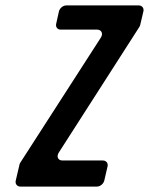

<svg xmlns="http://www.w3.org/2000/svg" viewBox="-20 -687 549 707"><path d="M55 0H337C349 0 361 -10 364 -22L376 -74C379 -86 371 -96 359 -96H210C193 -96 187 -111 197 -126L492 -586C493 -587 496 -593 496 -594L508 -645C511 -657 503 -667 491 -667H224C212 -667 200 -657 197 -645L187 -600C184 -588 191 -578 203 -578H337C354 -578 361 -563 351 -548L56 -90C55 -89 52 -83 52 -82L38 -22C35 -10 43 0 55 0Z"/></svg>

Font: DIN Rundschrift
Style: MittelKursiv
Weight: 400
Version: Version 1.027